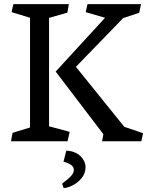

<svg xmlns="http://www.w3.org/2000/svg" viewBox="-20 -696 728 946"><path d="M127.9 -67.9V-608.4L37.1 -636.2L45.9 -675.8H319.3L312 -633.8L221.7 -607.9V-73.7L323.2 -46.4L313 0H34.2L42 -41.5ZM592.3 -71.3 685.1 -39.6 676.3 0H482.9L489.3 -34.7L254.4 -343.3L497.6 -608.4L402.3 -636.2L411.1 -675.8H674.8L666 -633.3L586.9 -606.9L354 -366.7ZM377.4 74.2Q388.7 85 395 98.6Q401.4 112.3 401.4 127.4Q401.4 158.7 381.8 182.1Q362.3 205.6 336.4 218Q310.5 230.5 293.5 230.5L286.1 208.5Q316.9 186 330.3 170.9Q343.8 155.8 343.8 141.1Q343.8 128.4 332.8 118.7Q321.8 108.9 293 100.6L306.6 46.4Q327.1 46.9 345.5 54Q363.8 61 377.4 74.2Z"/></svg>

Font: Vesper Libre
Style: Regular
Weight: 400
Designer: Robert Keller & Kimya Gandhi
Foundry: Mota Italic
Version: Version 1.058